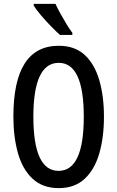

<svg xmlns="http://www.w3.org/2000/svg" viewBox="-20 -960 604 990"><path d="M516 -358Q516 -252 492 -169Q468 -86 416.5 -38Q365 10 283 10Q200 10 148 -38.5Q96 -87 72.5 -170.5Q49 -254 49 -359Q49 -724 283 -724Q366 -724 417 -676.5Q468 -629 492 -546.5Q516 -464 516 -358ZM152 -358Q152 -79 282 -79Q412 -79 412 -358Q412 -636 283 -636Q152 -636 152 -358ZM266 -940Q276 -918 291.5 -890Q307 -862 323 -835.5Q339 -809 353 -791V-780H289Q270 -797 243 -824.5Q216 -852 191.5 -881Q167 -910 154 -931V-940Z"/></svg>

Font: Noto Sans Gujarati UI ExtraCondensed Medium
Style: Regular
Weight: 500
Width: 2
Designer: Jelle Bosma - Monotype Design Team, Universal Thirst
Foundry: Monotype Imaging Inc.
Version: Version 2.106; ttfautohint (v1.8.4.7-5d5b)